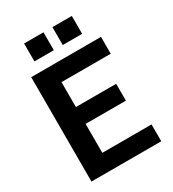

<svg xmlns="http://www.w3.org/2000/svg" viewBox="-211 -1003 1002 1115"><g transform="rotate(-30 290.0 -445.0)"><path d="M68 -700H536V-587H206V-420H476V-307H206V-113H536V0H68ZM320 -890H450V-770H320ZM130 -890H260V-770H130Z"/></g></svg>

Font: Uncut Sans Variable
Style: Regular
Weight: 400
Designer: Kasper Nordkvist
Foundry: UNCUT.wtf
Version: Version 1.304;Glyphs 3.2 (3246)